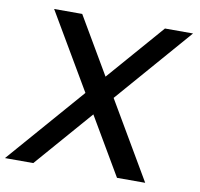

<svg xmlns="http://www.w3.org/2000/svg" viewBox="-118 -782 899 865"><g transform="rotate(10 331.0 -350.0)"><path d="M-40.5 0 265.5 -352 61 -700H189.5L342 -440L568 -700H696.5L394.5 -352L601 0H472L317.5 -263L89 0Z"/></g></svg>

Font: Urbanist SemiBold
Style: Italic
Weight: 600
Italic angle: -8°
Designer: Corey Hu
Foundry: Corey Hu
Version: Version 1.321; ttfautohint (v1.8.4.7-5d5b)